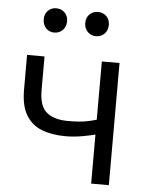

<svg xmlns="http://www.w3.org/2000/svg" viewBox="-52 -768 629 811"><g transform="rotate(5 262.0 -362.5)"><path d="M365 0V-208Q351 -204 314 -197Q277 -190 239 -190Q181 -190 138 -207Q95 -224 71.5 -263.5Q48 -303 48 -371V-518H122V-375Q122 -307 154 -281Q186 -255 244 -255Q291 -255 318.5 -260Q346 -265 365 -271V-518H440V0ZM331 -622Q310 -622 295.5 -636.5Q281 -651 281 -674Q281 -697 295.5 -711Q310 -725 331 -725Q352 -725 366.5 -711Q381 -697 381 -674Q381 -651 366.5 -636.5Q352 -622 331 -622ZM154 -622Q133 -622 119 -636.5Q105 -651 105 -674Q105 -697 119 -711Q133 -725 154 -725Q175 -725 189.5 -711Q204 -697 204 -674Q204 -651 189.5 -636.5Q175 -622 154 -622Z"/></g></svg>

Font: Ubuntu Sans
Style: Regular
Weight: 400
Designer: Dalton Maag Ltd
Foundry: Dalton Maag Ltd
Version: Version 1.006; ttfautohint (v1.8.4.7-5d5b)